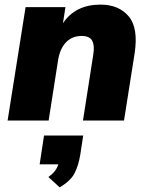

<svg xmlns="http://www.w3.org/2000/svg" viewBox="-20 -523 646 833"><path d="M13 0 91 -492H264L253 -422Q307 -503 416 -503Q495 -503 538 -452.5Q581 -402 564 -291L518 0H340L385 -288Q391 -327 379.5 -347Q368 -367 334 -367Q293 -367 266.5 -339.5Q240 -312 232 -262L191 0ZM239 290 190 245Q208 232 218 219Q228 206 233 190H152L171 65H341L328 150Q320 197 303 229.5Q286 262 239 290Z"/></svg>

Font: Nunito Sans Black
Style: Italic
Weight: 900
Italic angle: -9°
Designer: Vernon Adams
Foundry: Vernon Adams
Version: Version 3.006; ttfautohint (v1.8.3)